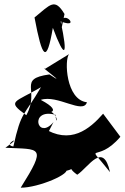

<svg xmlns="http://www.w3.org/2000/svg" viewBox="-20 -605 578 890"><path d="M264 191C366 176 267 154 338 205C391 170 458 48 490 193C370 40 425 162 538 29L458 -78C396 -7 306 69 179 -13C146 140 141 128 228 -39C153 50 113 -106 237 -73C244 10 271 -132 118 -91C194 -71 288 -79 169 -142C246 -168 366 -73 383 -131C285 -142 278 -329 300 -354L189 -286C155 -307 306 -196 209 -260C58 -239 167 -188 102 -71C7 -139 49 -129 170 -201C90 -63 79 -94 42 74C-14 66 101 13 5 80C167 88 199 69 76 265C157 266 318 198 285 176ZM279 -540C233 -617 213 -583 140 -524C176 -333 196 -307 225 -476C280 -328 297 -341 261 -506C369 -464 251 -587 265 -472Z"/></svg>

Font: Asimov Silicon
Style: Regular
Weight: 400
Designer: Google
Version: Version 2.000980; 2014